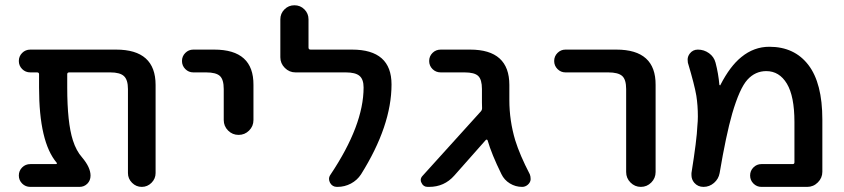

<svg xmlns="http://www.w3.org/2000/svg" viewBox="-20 -734 3219 732"><path d="M244.1 -458Q236.3 -458 236.3 -451.2V-400.4Q236.3 -266.6 257.8 -199.2Q270.5 -159.2 293 -133.8Q325.2 -95.7 325.2 -64.5Q325.2 -45.9 313 -33.7Q300.8 -21.5 283.2 -21.5H95.7Q77.1 -21.5 64.5 -34.2Q51.8 -46.9 51.8 -64.9Q51.8 -83 64.5 -95.7Q77.1 -108.4 95.7 -108.4H193.4Q196.3 -108.4 196.8 -110.4Q197.3 -112.3 196.3 -113.3Q128.9 -192.4 128.9 -400.4V-451.2Q128.9 -458 121.1 -458H95.7Q77.1 -458 64.5 -470.7Q51.8 -483.4 51.8 -501.5Q51.8 -519.5 64.5 -532.2Q77.1 -544.9 95.7 -544.9H422.9Q573.2 -544.9 573.2 -410.2V-74.2Q573.2 -52.7 557.6 -37.1Q542 -21.5 520.5 -21.5Q499 -21.5 483.4 -37.1Q467.8 -52.7 467.8 -74.2V-394.5Q467.8 -429.7 452.6 -443.8Q437.5 -458 400.4 -458Z M716.8 -458Q699.2 -458 686.5 -470.7Q673.8 -483.4 673.8 -501.5Q673.8 -519.5 686.5 -532.2Q699.2 -544.9 716.8 -544.9H796.9Q947.3 -544.9 946.3 -410.2V-276.4Q946.3 -252.9 929.7 -236.3Q913.1 -219.7 889.6 -219.7Q866.2 -219.7 849.6 -236.3Q833 -252.9 833 -276.4V-394.5Q833 -430.7 818.4 -444.3Q803.7 -458 765.6 -458Z M1322.3 -544.9Q1472.7 -544.9 1472.7 -412.1Q1472.7 -254.9 1356.4 -69.3Q1341.8 -46.9 1317.9 -34.2Q1293.9 -21.5 1266.6 -21.5H1264.6Q1247.1 -21.5 1238.3 -37.1Q1234.4 -44.9 1234.4 -51.8Q1234.4 -60.5 1240.2 -68.4Q1366.2 -256.8 1366.2 -400.4Q1366.2 -431.6 1350.6 -444.8Q1335 -458 1297.9 -458H1106.4Q1083 -458 1065.9 -475.1Q1048.8 -492.2 1048.8 -515.6V-660.2Q1048.8 -682.6 1064.5 -698.2Q1080.1 -713.9 1102.5 -713.9Q1125 -713.9 1140.6 -698.2Q1156.2 -682.6 1156.2 -660.2V-552.7Q1156.2 -544.9 1164.1 -544.9Z M1921.9 -352.5Q1921.9 -274.4 1944.3 -199.2Q1961.9 -142.6 2000 -69.3Q2002.9 -61.5 2002.9 -53.7Q2002.9 -50.8 2002.9 -47.9Q2001 -37.1 1991.7 -29.3Q1982.4 -21.5 1970.7 -21.5Q1945.3 -21.5 1923.8 -34.7Q1902.3 -47.9 1891.6 -70.3Q1854.5 -145.5 1838.9 -199.2Q1837.9 -201.2 1835.9 -201.7Q1834 -202.1 1832 -200.2L1711.9 -64.5Q1673.8 -21.5 1616.2 -21.5H1610.4Q1593.8 -21.5 1586.9 -37.1Q1584 -42 1584 -47.9Q1584 -56.6 1591.8 -64.5L1813.5 -309.6Q1818.4 -315.4 1817.9 -322.8Q1817.4 -330.1 1817.4 -342.8V-394.5Q1817.4 -430.7 1803.2 -444.3Q1789.1 -458 1751 -458H1660.2Q1641.6 -458 1628.9 -470.7Q1616.2 -483.4 1616.2 -501.5Q1616.2 -519.5 1628.9 -532.2Q1641.6 -544.9 1660.2 -544.9H1772.5Q1921.9 -544.9 1921.9 -410.2Z M2135.7 -458Q2118.2 -458 2105.5 -470.7Q2092.8 -483.4 2092.8 -501.5Q2092.8 -519.5 2105.5 -532.2Q2118.2 -544.9 2135.7 -544.9H2330.1Q2480.5 -544.9 2479.5 -410.2V-78.1Q2479.5 -54.7 2462.9 -38.1Q2446.3 -21.5 2423.3 -21.5Q2400.4 -21.5 2383.8 -38.1Q2367.2 -54.7 2367.2 -78.1V-394.5Q2367.2 -430.7 2352.1 -444.3Q2336.9 -458 2298.8 -458Z M2722.7 -410.2Q2723.6 -409.2 2725.1 -408.7Q2726.6 -408.2 2726.6 -410.2Q2763.7 -482.4 2806.6 -516.6Q2854.5 -555.7 2913.1 -555.7Q3008.8 -555.7 3062 -486.3Q3115.2 -417 3115.2 -278.3V-79.1Q3115.2 -55.7 3098.1 -38.6Q3081.1 -21.5 3057.6 -21.5H2882.8Q2865.2 -21.5 2852.5 -34.2Q2839.8 -46.9 2839.8 -64.9Q2839.8 -83 2852.5 -95.7Q2865.2 -108.4 2882.8 -108.4H3002Q3008.8 -108.4 3008.8 -115.2V-268.6Q3008.8 -367.2 2980 -415Q2951.2 -462.9 2901.4 -462.9Q2859.4 -462.9 2829.6 -430.2Q2799.8 -397.5 2771.5 -300.8Q2748 -218.8 2723.6 -74.2Q2719.7 -51.8 2702.1 -36.6Q2684.6 -21.5 2662.1 -21.5Q2640.6 -21.5 2627 -37.1Q2616.2 -49.8 2616.2 -66.4Q2616.2 -70.3 2616.2 -74.2Q2636.7 -202.1 2638.7 -253.9Q2640.6 -272.5 2640.6 -290Q2640.6 -332 2634.8 -369.1Q2627.9 -410.2 2602.5 -495.1Q2601.6 -501 2601.6 -506.8Q2601.6 -518.6 2609.4 -529.3Q2621.1 -544.9 2640.6 -544.9Q2664.1 -544.9 2683.1 -531.2Q2702.1 -517.6 2708 -495.1Q2718.8 -454.1 2722.7 -410.2Z"/></svg>

Font: Gen Jyuu Gothic Medium
Style: Regular
Weight: 500
Designer: [Source Han Sans]
Ryoko NISHIZUKA  (kana & ideographs); Paul D. Hunt (Latin, Greek & Cyrillic); Wenlong ZHANG  (bopomofo
Version: Version 1.002.20150607